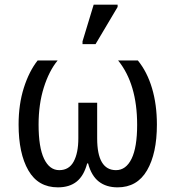

<svg xmlns="http://www.w3.org/2000/svg" viewBox="-20 -796 755 826"><path d="M229 10Q144 10 102 -63Q60 -136 60 -260Q60 -347 82.5 -418Q105 -489 142 -536H228Q191 -491 168.5 -419.5Q146 -348 146 -260Q146 -162 169.5 -113Q193 -64 235 -64Q277 -64 297 -101Q317 -138 317 -201V-354H398V-201Q398 -64 479 -64Q522 -64 546 -113Q570 -162 570 -259Q570 -435 488 -536H573Q613 -487 634 -416.5Q655 -346 655 -260Q655 -136 612.5 -63Q570 10 486 10Q437 10 405 -15Q373 -40 359 -93H355Q341 -40 310 -15Q279 10 229 10ZM335 -606V-618L383 -776H486V-766L391 -606Z"/></svg>

Font: Noto Sans SemiCondensed
Style: Regular
Weight: 400
Width: 4
Designer: Monotype Design Team
Foundry: Monotype Imaging Inc.
Version: Version 2.013; ttfautohint (v1.8.4.7-5d5b)